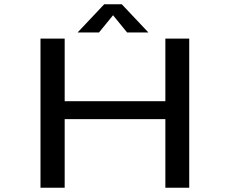

<svg xmlns="http://www.w3.org/2000/svg" viewBox="-20 -881 1090 901"><path d="M676.5 -728.5H576.5L510.5 -809.5L444.5 -728.5H344L469 -861H551.5ZM756 -700H868V0H756V-322H283.5V0H170V-700H283.5V-406H756Z"/></svg>

Font: League Mono Extended
Style: Regular
Weight: 400
Width: 9
Designer: Tyler Finck
Foundry: The League of Moveable Type / Tyler Finck
Version: Version 2.210